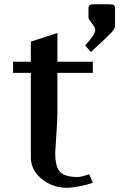

<svg xmlns="http://www.w3.org/2000/svg" viewBox="-20 -874 582 903"><path d="M521 -833.5V-750Q520.5 -738.3 501 -717.8Q481.4 -697.3 424.8 -645.5Q413.6 -635.3 407.2 -629.4L380.4 -660.6Q428.2 -711.9 428.2 -733.4Q428.2 -744.6 412.1 -764.4Q396 -784.2 396 -790.5V-833.5Q396 -838.9 396.5 -841.3Q397 -843.8 399.7 -847.4Q402.3 -851.1 409.2 -852.5Q416 -854 427.2 -854H489.7Q511.2 -854 516.1 -849.9Q521 -845.7 521 -833.5ZM125 -531.2H41.5V-583.5H125V-678.2L250 -718.8V-583.5H416.5V-531.2H250V-343.8Q250 -312.5 244.9 -237.1Q239.7 -161.6 239.7 -155.3Q239.7 -89.8 262.5 -65.7Q285.2 -41.5 345.7 -41.5Q360.8 -41.5 399.9 -54.2L416.5 -14.6Q385.7 -3.4 350.1 2.9Q314.5 9.3 296.9 9.3Q227.1 9.3 176 -32.5Q125 -74.2 125 -135.3Z"/></svg>

Font: Resagnicto
Style: Bold
Weight: 700
Version: Version 0.9991